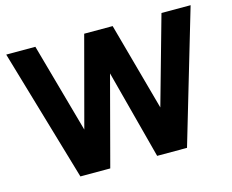

<svg xmlns="http://www.w3.org/2000/svg" viewBox="-98 -841 1188 982"><g transform="rotate(-15 496.0 -350.0)"><path d="M829.8 -700H984.1L777.5 0H633.1ZM7.8 -700H162.1L357.4 0H213ZM420.6 -700H556.8L371.1 0H233.9ZM435.1 -700H571.3L763.8 0H619.4Z"/></g></svg>

Font: Oak Sans Light
Style: Regular
Weight: 400
Designer: Erik Kennedy, Walven
Foundry: Erik Kennedy, Walven
Version: Version 1.100;Glyphs 3.1.2 (3151)